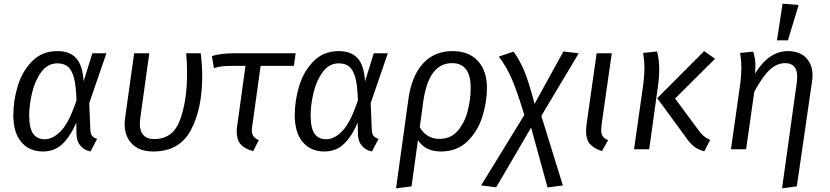

<svg xmlns="http://www.w3.org/2000/svg" viewBox="-20 -818 4546 1052"><path d="M438 -372 486 -526H563L469 -253L475 -107Q476 -86 483.5 -75Q491 -64 512 -57L476 12Q443 6 421.5 -18.5Q400 -43 399 -83L398 -146Q365 -70 322 -29Q279 12 215 12Q141 12 97 -39.5Q53 -91 53 -187Q53 -267 77.5 -347.5Q102 -428 156.5 -483Q211 -538 294 -538Q362 -538 397.5 -499Q433 -460 438 -372ZM140 -186Q140 -117 161 -86Q182 -55 225 -55Q271 -55 315 -101.5Q359 -148 399 -268Q397 -348 385 -392Q373 -436 351 -453.5Q329 -471 295 -471Q241 -471 206 -423Q171 -375 155.5 -308.5Q140 -242 140 -186Z M1088 -401Q1088 -221 1025.5 -104.5Q963 12 820 12Q744 12 703.5 -29.5Q663 -71 663 -137Q663 -157 665 -168L715 -526H798L748 -167Q746 -147 746 -140Q746 -99 766 -77.5Q786 -56 825 -56Q928 -56 966.5 -161Q1005 -266 1005 -415Q1005 -480 1000 -526H1080Q1088 -459 1088 -401Z M1363 -134Q1360 -118 1360 -105Q1360 -83 1369 -71Q1378 -59 1398 -50L1367 10Q1319 -3 1298 -28Q1277 -53 1277 -96Q1277 -112 1280 -131L1325 -457H1252Q1217 -457 1196 -454.5Q1175 -452 1152 -445L1141 -511Q1189 -526 1264 -526H1600L1590 -457H1408Z M1980 -372 2028 -526H2105L2011 -253L2017 -107Q2018 -86 2025.5 -75Q2033 -64 2054 -57L2018 12Q1985 6 1963.5 -18.5Q1942 -43 1941 -83L1940 -146Q1907 -70 1864 -29Q1821 12 1757 12Q1683 12 1639 -39.5Q1595 -91 1595 -187Q1595 -267 1619.5 -347.5Q1644 -428 1698.5 -483Q1753 -538 1836 -538Q1904 -538 1939.5 -499Q1975 -460 1980 -372ZM1682 -186Q1682 -117 1703 -86Q1724 -55 1767 -55Q1813 -55 1857 -101.5Q1901 -148 1941 -268Q1939 -348 1927 -392Q1915 -436 1893 -453.5Q1871 -471 1837 -471Q1783 -471 1748 -423Q1713 -375 1697.5 -308.5Q1682 -242 1682 -186Z M2648 -336Q2648 -259 2623 -179Q2598 -99 2541 -43.5Q2484 12 2396 12Q2310 12 2270 -50L2235 203L2150 214L2218 -277Q2236 -403 2298 -470.5Q2360 -538 2459 -538Q2549 -538 2598.5 -484Q2648 -430 2648 -336ZM2559 -336Q2559 -472 2457 -472Q2328 -472 2299 -260L2280 -122Q2296 -91 2324 -74Q2352 -57 2388 -57Q2450 -57 2488 -101.5Q2526 -146 2542.5 -210Q2559 -274 2559 -336Z M2946 -183 3064 198 2980 209 2890 -119 2699 208 2616 198 2853 -188Q2811 -325 2782 -390.5Q2753 -456 2713 -508L2794 -535Q2828 -488 2853 -428Q2878 -368 2909 -249L3067 -536L3151 -526Z M3276 -134Q3274 -112 3274 -106Q3274 -83 3282.5 -71Q3291 -59 3312 -50L3278 10Q3231 -6 3211 -30.5Q3191 -55 3191 -98Q3191 -107 3193 -131L3249 -526H3332Z M3737 -67 3581 -280 3838 -538 3898 -496 3679 -278 3796 -120Q3817 -90 3831.5 -76.5Q3846 -63 3871 -51L3839 11Q3802 1 3779.5 -18Q3757 -37 3737 -67ZM3505 -359Q3511 -409 3511 -444Q3511 -484 3504 -528L3580 -536Q3592 -490 3592 -440Q3592 -393 3584 -338L3537 0H3454Z M4346 -368Q4348 -390 4348 -397Q4348 -472 4282 -472Q4237 -472 4198 -436Q4159 -400 4113 -316L4068 0H3985L4036 -359Q4042 -409 4042 -444Q4042 -484 4035 -528L4107 -535Q4113 -514 4116 -497.5Q4119 -481 4119 -454Q4119 -445 4117 -415Q4193 -538 4297 -538Q4360 -538 4396 -502Q4432 -466 4432 -404Q4432 -388 4429 -370L4346 203L4265 214ZM4356 -791 4297 -597H4237L4268 -798Z"/></svg>

Font: Fira Sans Book
Style: Italic
Weight: 350
Italic angle: -8°
Designer: bBox Type GmbH & Carrois Corporate GbR & Edenspiekermann AG
Foundry: bBox Type GmbH & Carrois Corporate GbR & Edenspiekermann AG
Version: Version 4.301